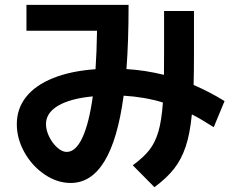

<svg xmlns="http://www.w3.org/2000/svg" viewBox="-20 -737 978 797"><path d="M49.8 -221.7Q49.8 -286.1 88.4 -334.7Q127 -383.3 200.4 -412.8Q273.9 -442.4 376.5 -449.7Q381.3 -517.6 382.8 -609.4H89.8V-716.8H513.7V-708Q513.7 -565.4 504.9 -450.2Q582 -445.8 660.6 -426.3L661.1 -522.5V-691.4H785.2V-516.6Q785.2 -443.8 783.7 -384.3Q851.6 -355 912.1 -317.4L867.2 -209Q814 -243.2 776.4 -262.2Q768.6 -181.2 750.7 -128.2Q732.9 -75.2 702.6 -36.6Q672.4 2 621.1 40L531.2 -50.8Q575.7 -83.5 599.9 -114.3Q624 -145 637.5 -190.7Q650.9 -236.3 656.2 -311.5Q581.5 -334.5 493.2 -339.8Q468.8 -158.2 413.8 -67.9Q358.9 22.5 273.4 22.5Q217.3 22.5 165.3 -12.7Q113.3 -47.9 81.5 -104.5Q49.8 -161.1 49.8 -221.7ZM256.8 -106.4Q294.4 -106.4 322 -165.5Q349.6 -224.6 365.2 -336.9Q272 -328.1 221.4 -298.3Q170.9 -268.6 170.9 -221.7Q170.9 -196.3 184.3 -169.2Q197.8 -142.1 217.8 -124.3Q237.8 -106.4 256.8 -106.4Z"/></svg>

Font: Pretendard JP
Style: Bold
Weight: 700
Designer: Base glyphs from Inter by Rasmus Andersson; Hangeul glyphs from Noto Sans CJK(Source Han Sans) by Jang Soo-young and Kan
Foundry: Kil Hyung-jin
Version: Version 1.309